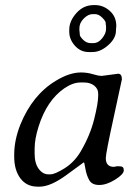

<svg xmlns="http://www.w3.org/2000/svg" viewBox="-20 -734 539 739"><path d="M345.2 -679.7H336.9Q319.3 -679.7 302.5 -662.8Q285.6 -646 285.6 -625.5V-616.2L286.1 -614.7V-611.3Q287.1 -607.4 287.1 -600.6Q287.1 -593.8 300 -580.8Q313 -567.9 330.1 -567.9H338.4Q358.4 -567.9 373.3 -586.7Q388.2 -605.5 388.2 -622.1V-634.3Q386.7 -640.1 386.7 -646.5Q386.7 -652.8 373.3 -666.3Q359.9 -679.7 345.2 -679.7ZM357.9 -365.2V-374Q357.9 -392.1 342.8 -404.3Q327.6 -416.5 303.7 -416.5H289.6Q260.3 -416.5 227.5 -394Q160.2 -347.7 128.4 -246.6Q113.3 -198.7 113.3 -161.6V-142.6Q113.3 -105.5 128.9 -84.2Q144.5 -63 166 -63H174.3Q191.4 -63 228.8 -86.4Q266.1 -109.9 290.5 -150.9Q326.7 -212.4 342.3 -274.7Q357.9 -336.9 357.9 -365.2ZM427.2 -630.4 426.3 -615.7Q426.3 -586.4 396.5 -560.1Q366.7 -533.7 336.4 -533.7H321.3Q290 -533.7 268.3 -558.1Q246.6 -582.5 246.6 -611.3V-620.1Q246.6 -652.8 273.9 -683.6Q301.3 -714.4 340.3 -714.4H346.2Q377.4 -714.4 402.6 -692.1Q427.7 -669.9 427.7 -633.3ZM372.1 -441.9 434.6 -450.2Q449.2 -450.2 449.2 -428.7Q449.2 -426.3 418.2 -285.2Q387.2 -144 387.2 -125.5Q387.2 -91.8 418.5 -91.8L430.7 -94.2L442.4 -93.8Q456.5 -93.8 456.5 -78.6Q456.5 -63.5 423.3 -42.7Q390.1 -22 361.8 -22Q333.5 -22 323 -41.5Q312.5 -61 308.6 -85.2Q304.7 -109.4 302.7 -109.4L237.3 -61.5Q174.8 -15.6 132.8 -15.6H124.5Q82.5 -15.6 58.6 -47.4Q34.7 -79.1 34.7 -130.9V-141.1Q35.2 -196.3 58.6 -254.9Q105 -369.1 195.3 -423.3Q247.6 -455.1 291.5 -455.1Q315.9 -455.1 337.2 -448.5Q358.4 -441.9 372.1 -441.9Z"/></svg>

Font: Averia Serif Libre Light
Style: Italic
Weight: 300
Italic angle: -8.5°
Version: Version 1.002